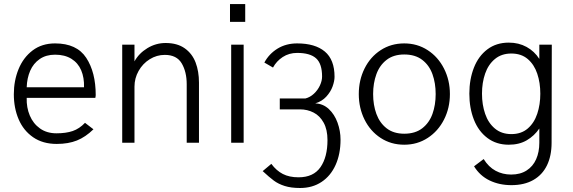

<svg xmlns="http://www.w3.org/2000/svg" viewBox="-20 -710 2850 955"><path d="M48.8 -241.2Q48.8 -309.1 72.5 -366.7Q96.2 -424.3 142.3 -459.2Q188.5 -494.1 253.9 -494.1Q361.8 -494.1 408.9 -422.4Q456.1 -350.6 456.1 -236.8Q456.1 -233.9 455.3 -229.5Q454.6 -225.1 454.1 -223.1H112.8Q111.3 -175.3 128.2 -135.3Q145 -95.2 179 -71Q212.9 -46.9 261.2 -46.9Q308.1 -46.9 341.6 -58.3Q375 -69.8 402.8 -99.1L444.8 -66.9Q405.3 -28.3 362.5 -11.2Q319.8 5.9 262.2 5.9Q192.9 5.9 144.8 -27.3Q96.7 -60.5 72.8 -116.5Q48.8 -172.4 48.8 -241.2ZM397.9 -275.9Q399.4 -323.7 383.8 -360.4Q368.2 -397 335.2 -417.5Q302.2 -438 253.9 -438Q209 -438 177.5 -416.3Q146 -394.5 130.1 -357.9Q114.3 -321.3 112.8 -275.9Z M587.9 -487.8H648.9V-404.8Q670.9 -444.8 713.1 -470.5Q755.4 -496.1 803.7 -496.1Q861.8 -496.1 898.9 -469.7Q936 -443.4 952.9 -399.2Q969.7 -355 969.7 -298.8V0H908.7V-291Q908.7 -352.5 883.8 -394.8Q858.9 -437 799.8 -437Q759.3 -437 724.6 -415.3Q689.9 -393.6 669.4 -357.2Q648.9 -320.8 648.9 -278.8V0H587.9Z M1124 -601.1V-689.9H1199.7V-601.1ZM1129.9 0V-487.8H1191.9V0Z M1286.6 141.1 1329.6 105Q1354.5 138.7 1386.7 155.3Q1418.9 171.9 1464.8 171.9Q1539.1 171.9 1574 121.6Q1608.9 71.3 1608.9 -13.2Q1608.9 -65.4 1589.8 -99.9Q1570.8 -134.3 1539.8 -150.1Q1508.8 -166 1472.7 -166H1371.6V-220.2H1499Q1522.5 -226.1 1541.5 -243.9Q1560.5 -261.7 1571.3 -284.9Q1582 -308.1 1582 -329.1Q1582 -393.1 1552.2 -419.9Q1522.5 -446.8 1458 -446.8Q1417.5 -446.8 1386.2 -426.3Q1355 -405.8 1337.9 -374L1294.9 -398.9Q1318.4 -442.4 1360.6 -468.3Q1402.8 -494.1 1458 -494.1Q1547.4 -494.1 1595.7 -453.6Q1644 -413.1 1644 -328.1Q1644 -307.1 1634.3 -280Q1624.5 -252.9 1602.8 -229.2Q1581.1 -205.6 1547.9 -195.8Q1586.9 -194.3 1615.5 -167.7Q1644 -141.1 1658.9 -99.9Q1673.8 -58.6 1673.8 -15.1Q1673.8 55.7 1649.4 110.1Q1625 164.6 1579.6 194.8Q1534.2 225.1 1472.7 225.1Q1427.7 225.1 1396.2 215.1Q1364.7 205.1 1342.3 188.5Q1319.8 171.9 1286.6 141.1Z M1764.6 -242.2Q1764.6 -311.5 1793.2 -369.1Q1821.8 -426.8 1873.3 -460.4Q1924.8 -494.1 1990.7 -494.1Q2055.7 -494.1 2107.4 -460.4Q2159.2 -426.8 2188.5 -368.9Q2217.8 -311 2217.8 -242.2Q2217.8 -172.9 2188.5 -115.2Q2159.2 -57.6 2107.4 -23.9Q2055.7 9.8 1990.7 9.8Q1924.8 9.8 1873.3 -23.9Q1821.8 -57.6 1793.2 -115.2Q1764.6 -172.9 1764.6 -242.2ZM2147 -242.2Q2147 -296.4 2131.1 -340.8Q2115.2 -385.3 2080.3 -412.1Q2045.4 -439 1990.7 -439Q1937.5 -439 1902.8 -412.1Q1868.2 -385.3 1852.1 -340.8Q1835.9 -296.4 1835.9 -242.2Q1835.9 -188 1852.1 -143.6Q1868.2 -99.1 1902.8 -72Q1937.5 -44.9 1990.7 -44.9Q2045.4 -44.9 2080.3 -72Q2115.2 -99.1 2131.1 -143.6Q2147 -188 2147 -242.2Z M2523.4 210.9Q2463.4 210.9 2415 187.5Q2366.7 164.1 2337.9 117.2L2385.7 81.1Q2410.2 120.6 2445.1 139.4Q2480 158.2 2522.5 158.2Q2567.9 158.2 2599.4 137.9Q2630.9 117.7 2646.7 82Q2662.6 46.4 2662.6 0V-70.8Q2637.7 -34.2 2600.1 -12.2Q2562.5 9.8 2510.7 9.8Q2448.7 9.8 2404.3 -23.7Q2359.9 -57.1 2337.2 -114.7Q2314.5 -172.4 2314.5 -244.1Q2314.5 -315.4 2337.2 -373.3Q2359.9 -431.2 2404.3 -464.6Q2448.7 -498 2510.7 -498Q2560.1 -498 2599.1 -476.6Q2638.2 -455.1 2662.6 -417V-487.8H2724.6L2723.6 0Q2723.6 64.9 2700.7 112.3Q2677.7 159.7 2632.8 185.3Q2587.9 210.9 2523.4 210.9ZM2667.5 -244.1Q2667.5 -298.3 2652.3 -343.5Q2637.2 -388.7 2605 -416.3Q2572.8 -443.8 2523.4 -443.8Q2474.6 -443.8 2441.7 -416.5Q2408.7 -389.2 2393.1 -344Q2377.4 -298.8 2377.4 -244.1Q2377.4 -189.5 2393.1 -143.8Q2408.7 -98.1 2441.7 -70.6Q2474.6 -43 2523.4 -43Q2572.8 -43 2605 -70.8Q2637.2 -98.6 2652.3 -144.3Q2667.5 -189.9 2667.5 -244.1Z"/></svg>

Font: Acari Sans Light
Style: Regular
Weight: 300
Designer: Alfredo Marco Pradil and Stefan Peev
Foundry: Hanken Design Co.
Version: Version 1.045;January 11, 2019;FontCreator 11.5.0.2425 64-bi